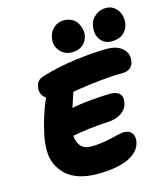

<svg xmlns="http://www.w3.org/2000/svg" viewBox="-136 -1056 1004 1165"><g transform="rotate(-15 365.5 -473.0)"><path d="M622.1 -748Q576.2 -748 551 -783.4Q525.9 -818.8 537.1 -873Q543.5 -907.7 573.2 -930.4Q603 -953.1 638.2 -953.1Q672.4 -953.1 695.3 -933.1Q718.3 -913.1 726.1 -885Q733.9 -856.9 729 -828.1Q722.7 -793.9 695.6 -771Q668.5 -748 622.1 -748ZM372.1 -746.1Q325.2 -746.1 296.4 -781.7Q267.6 -817.4 276.9 -861.8Q284.2 -900.9 310.5 -923.8Q336.9 -946.8 374 -946.8Q401.9 -946.8 423.8 -934.8Q445.8 -922.9 456.5 -904.5Q467.3 -886.2 472.4 -863.8Q477.5 -841.3 472.2 -820.8Q465.8 -789.1 440.7 -767.6Q415.5 -746.1 372.1 -746.1ZM330.1 6.8Q267.6 6.8 218.5 -8.8Q169.4 -24.4 139.2 -51.8Q108.9 -79.1 90.3 -116.9Q71.8 -154.8 70.1 -199.2Q68.4 -243.7 77.1 -293Q103.5 -423.8 148.9 -522Q129.4 -534.7 121.6 -554.4Q113.8 -574.2 118.2 -597.2Q122.1 -617.7 133.3 -630.9Q144.5 -644 169.9 -651.9Q272 -683.1 386.5 -697.5Q501 -711.9 581.1 -711.9Q646.5 -711.9 680.9 -678.7Q715.3 -645.5 705.1 -597.2Q701.2 -574.2 682.9 -559.6Q664.6 -544.9 633.8 -544.9Q513.2 -544.9 317.9 -513.2Q313.5 -500 303 -468Q292.5 -436 287.1 -419.9Q384.3 -439 526.9 -443.8Q613.8 -443.8 600.1 -368.2Q591.3 -329.1 558.8 -307.1Q526.4 -285.2 481 -282.2Q344.2 -274.4 249 -254.9Q250 -213.9 272.5 -189Q294.9 -164.1 335.9 -164.1Q381.8 -164.1 426.8 -172.4Q471.7 -180.7 502.9 -188.7Q534.2 -196.8 547.9 -196.8Q582 -196.8 598.6 -176.3Q615.2 -155.8 608.9 -120.1Q596.2 -58.6 524.9 -25.9Q453.6 6.8 330.1 6.8Z"/></g></svg>

Font: Shantell Sans Normal
Style: Italic
Weight: 800
Italic angle: -11.31°
Designer: Stephen Nixon, Anya Danilova, Shantell Martin
Foundry: Arrow Type
Version: Version 1.006;[559af2be0]